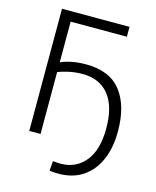

<svg xmlns="http://www.w3.org/2000/svg" viewBox="-128 -780 855 1052"><g transform="rotate(15 299.5 -254.0)"><path d="M306 185Q293 185 278 184Q263 183 255 181L259 126Q268 127 280 128Q292 129 303 129Q389 129 442 65Q495 1 495 -123Q495 -247 442.5 -312Q390 -377 293 -377Q250 -377 211.5 -368Q173 -359 155 -351V0H91V-693H474V-637H155V-406Q177 -417 214.5 -425Q252 -433 298 -433Q432 -433 496.5 -351Q561 -269 561 -123Q561 -30 531 39Q501 108 444 146.5Q387 185 306 185Z"/></g></svg>

Font: Ubuntu Sans Light
Style: Regular
Weight: 300
Designer: Dalton Maag Ltd
Foundry: Dalton Maag Ltd
Version: Version 1.006; ttfautohint (v1.8.4.7-5d5b)